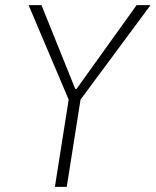

<svg xmlns="http://www.w3.org/2000/svg" viewBox="-20 -725 604 745"><path d="M193 0 251 -367 253 -323 91 -705H141L272 -380H277L510 -705H564L281 -323L297 -367L239 0Z"/></svg>

Font: Nunito Sans 7pt Condensed ExtraLight
Style: Italic
Weight: 250
Width: 3
Italic angle: -9°
Designer: Vernon Adams
Foundry: Vernon Adams
Version: Version 3.101;gftools[0.9.27]